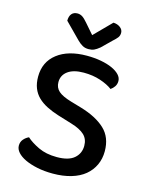

<svg xmlns="http://www.w3.org/2000/svg" viewBox="-124 -902 779 995"><g transform="rotate(15 265.5 -404.5)"><path d="M255 -74Q318 -74 348 -100Q378 -126 378 -167Q378 -203 355 -225Q332 -247 282 -262L207 -285Q172 -296 143.5 -310.5Q115 -325 95 -344.5Q75 -364 64.5 -390.5Q54 -417 54 -452Q54 -531 112.5 -576.5Q171 -622 271 -622Q312 -622 347 -615.5Q382 -609 407.5 -597.5Q433 -586 447.5 -570.5Q462 -555 462 -537Q462 -520 453.5 -507.5Q445 -495 433 -487Q408 -506 367.5 -519.5Q327 -533 278 -533Q223 -533 193 -511Q163 -489 163 -452Q163 -422 184 -403.5Q205 -385 253 -371L311 -354Q395 -329 441.5 -285.5Q488 -242 488 -167Q488 -127 472.5 -93.5Q457 -60 428 -36Q399 -12 355.5 1Q312 14 257 14Q211 14 173 6Q135 -2 107.5 -15Q80 -28 65 -45Q50 -62 50 -81Q50 -101 62 -115Q74 -129 90 -136Q114 -114 155.5 -94Q197 -74 255 -74ZM359 -823Q381 -822 396 -810.5Q411 -799 411 -782Q411 -767 403 -756.5Q395 -746 379 -732L328 -682Q311 -668 298.5 -662.5Q286 -657 269 -657Q250 -657 236 -665Q222 -673 208 -687L125 -771Q125 -795 136 -808Q147 -821 167 -821Q181 -821 193 -813.5Q205 -806 222 -786L269 -732Z"/></g></svg>

Font: Baloo Da 2 Medium
Style: Regular
Weight: 500
Designer: Noopur Datye, Sulekha Rajkumar and Ek Type
Foundry: Ek Type
Version: Version 1.640;hotconv 1.0.111;makeotfexe 2.5.65597; ttfautoh